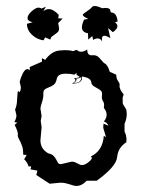

<svg xmlns="http://www.w3.org/2000/svg" viewBox="-20 -614 484 633"><path d="M231.9 -1Q226.6 -1 221.2 -2.7Q215.8 -4.4 209.5 -6.3Q203.1 -8.3 195.8 -10Q188.5 -11.7 179.2 -11.7L143.6 -8.3L99.6 -37.1L103.5 -51.3L80.6 -55.7L82.5 -62.5Q82.5 -65.9 79.1 -65.9L74.2 -64.9Q71.3 -77.6 59.6 -88.9L67.9 -103L56.6 -104Q56.6 -120.1 53.7 -129.9Q49.3 -143.6 41.5 -157.7Q38.6 -162.6 38.6 -167L39.1 -170.9Q39.1 -181.2 28.3 -202.1L37.1 -210L27.3 -211.4Q34.2 -224.1 34.2 -233.9L29.8 -252.9Q29.8 -254.4 30.8 -255.6Q31.7 -256.8 32.7 -260.3Q33.7 -263.7 34.9 -270.3Q36.1 -276.9 36.6 -289.6Q37.6 -314 40 -314L43.9 -310.1Q44.9 -310.1 46.9 -314.9Q48.8 -319.8 48.8 -326.7L44.9 -344.2Q47.9 -357.9 55.2 -372.1Q62.5 -386.2 70.3 -386.2Q74.2 -386.2 78.1 -382.3V-393.1L118.2 -410.6V-422.4L128.9 -416.5Q148.4 -443.4 173.8 -447.3L193.4 -448.7Q211.4 -448.7 220.2 -445.3L232.9 -449.7Q239.3 -443.4 248 -443.4Q256.3 -443.4 267.6 -450.7Q267.6 -431.6 281.7 -431.6L286.6 -432.1Q294.9 -432.1 300.3 -429.2Q307.1 -424.8 316.9 -412.6Q320.3 -407.7 325.2 -404.8Q335 -400.4 341.8 -377.4L363.3 -367.7Q363.3 -354.5 368.9 -347.4Q374.5 -340.3 374.5 -335L374 -330.1Q374 -319.3 387.7 -302.7L384.3 -291.5L384.8 -272L396.5 -252.4L397.9 -238.8Q397.9 -222.2 390.6 -205.6V-180.2Q397 -168 397 -152.8L396.5 -145Q369.1 -127.4 366.2 -96.2Q363.3 -64.9 298.8 -18.1H265.6Q250 -1 231.9 -1ZM250 -69.8Q259.8 -69.8 271.2 -78.9Q282.7 -87.9 282.7 -93.3Q282.7 -96.2 279.3 -98.1Q318.8 -116.7 322.3 -166.5L329.6 -161.6L320.3 -192.9L321.3 -206.5L337.4 -199.7Q333 -210.4 322.3 -213.4Q331.5 -224.1 331.5 -235.8Q331.5 -247.6 322.3 -258.3L323.2 -267.1Q323.2 -275.4 319.6 -280.3Q315.9 -285.2 315.9 -294.9L316.4 -304.7Q316.4 -312 311.3 -316.2Q306.2 -320.3 299.6 -323.7Q293 -327.1 287.4 -331.3Q281.7 -335.4 280.8 -343.3Q278.8 -357.9 250 -361.8L250.5 -357.4Q250.5 -338.4 216.8 -338.4Q228.5 -344.2 228.5 -349.6Q228.5 -353 224.1 -356Q241.2 -357.9 242.2 -359.9Q242.2 -362.8 232.4 -366.7V-373.5L224.6 -367.7Q212.9 -371.1 196.8 -371.1Q169.9 -371.1 167 -353.5Q164.1 -339.4 156.7 -334.2Q149.4 -329.1 141.8 -326.4Q134.3 -323.7 128.4 -319.8Q122.6 -315.9 122.6 -304.7L123 -304.2Q123 -290 118.2 -276.1Q113.3 -262.2 113.3 -255.9L117.2 -231.9L114.3 -215.3L117.2 -194.8L113.3 -151.4Q113.3 -123 139.2 -108.4Q150.9 -106 156.5 -100.1Q162.1 -94.2 165.3 -88.1Q168.5 -82 171.1 -77.4Q173.8 -72.8 180.7 -72.8L216.8 -81.1Q225.1 -81.1 234.9 -75.4Q244.6 -69.8 250 -69.8ZM232.9 -341.3Q248 -344.2 248 -359.9Q240.7 -355 229 -354.5L232.9 -352.1Q230.5 -344.7 223.1 -340.3ZM123.5 -481Q101.6 -483.9 85.2 -499.5Q68.8 -515.1 68.8 -535.6L87.9 -540.5Q70.8 -544.4 70.8 -554.2Q70.8 -564.9 84.5 -576.9Q98.1 -588.9 106.9 -588.9Q112.3 -588.9 116.7 -585.9L131.3 -591.8L122.6 -576.7Q131.3 -584 140.6 -584Q156.2 -584 173.8 -564.9L171.9 -553.7L186.5 -552.7L171.9 -538.1L174.8 -521Q174.8 -512.7 170.7 -508.5Q166.5 -504.4 161.4 -501Q156.2 -497.6 151.6 -493.9Q147 -490.2 146 -483.4L128.9 -490.7ZM316.9 -477.1Q311.5 -487.3 302.2 -487.3Q294.9 -487.3 287.1 -482.4L284.2 -495.1L271 -483.4L270 -504.4Q250 -507.3 250 -524.4Q250 -532.7 256.8 -549.3L271 -551.8Q252.9 -559.6 252.9 -565.4Q252.9 -566.9 256.8 -569.8Q279.3 -585 282.2 -589.6Q285.2 -594.2 292.5 -594.2Q300.8 -594.2 316.4 -586.9L327.1 -587.9Q344.2 -587.9 344.2 -577.1L345.2 -573.2Q365.2 -573.2 367.7 -543L358.9 -540.5Q367.2 -534.7 367.2 -527.8Q367.2 -518.6 352.1 -507.8L336.4 -521.5L343.8 -488.3Q331.5 -496.1 324.2 -496.1Q315.9 -496.1 315.9 -484.9Z"/></svg>

Font: Truetypewriter PolyglOTT
Style: Regular
Weight: 400
Designer: Sergey Beatoff a.k.a. Sam_T
Version: Version 3.76